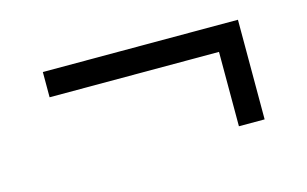

<svg xmlns="http://www.w3.org/2000/svg" viewBox="-43 -431 646 404"><g transform="rotate(-15 280.0 -229.5)"><path d="M437 -283H68V-338H493V-121H437Z"/></g></svg>

Font: Cairo Light
Style: Regular
Weight: 300
Designer: Mohamed Gaber, Accademia di Belle Arti di Urbino and others
Foundry: Kief Type Foundry, Accademia di Belle Arti di Urbino and others
Version: Version 3.011